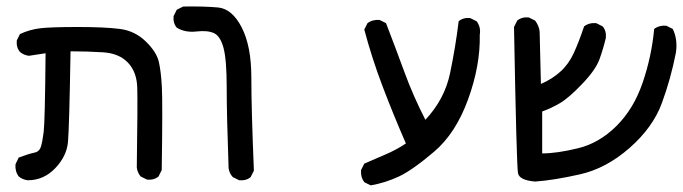

<svg xmlns="http://www.w3.org/2000/svg" viewBox="-20 -433 2085 586"><path d="M64.5 117.2Q48.8 115.2 37.1 105.5Q25.4 89.8 27.3 68.4L37.1 47.9Q68.4 36.1 84 33.2Q99.6 30.3 104.5 15.6Q109.4 1 113.3 -30.3Q117.2 -61.5 119.1 -270.5L68.4 -262.7Q52.7 -264.6 41 -274.4Q29.3 -288.1 31.2 -309.6L41 -329.1Q70.3 -342.8 102.5 -346.7Q134.8 -350.6 217.3 -350.6Q299.8 -350.6 345.7 -344.7Q391.6 -338.9 424.8 -306.6Q458 -274.4 464.8 -244.1Q471.7 -213.9 474.1 -165.5Q476.6 -117.2 473.6 85.9L463.9 105.5Q450.2 117.2 428.7 115.2L409.2 105.5Q399.4 93.8 397.5 78.1Q400.4 -117.2 398.9 -165.5Q397.5 -213.9 370.1 -242.2Q342.8 -270.5 293.9 -273.4Q245.1 -276.4 195.3 -276.4Q191.4 -43.9 187.5 0Q183.6 43.9 148.4 80.6Q113.3 117.2 64.5 117.2Z M710 117.2 690.4 107.4Q679.7 95.7 677.7 80.1Q671.9 -81.1 671.9 -166Q671.9 -251 662.1 -287.1Q652.3 -323.2 632.8 -332Q613.3 -340.8 579.1 -336.9Q544.9 -333 519.5 -348.6Q507.8 -362.3 509.8 -383.8L519.5 -403.3L539.1 -413.1Q602.5 -414.1 645.5 -410.2Q688.5 -406.2 717.8 -349.1Q747.1 -292 747.1 -196.3Q747.1 -100.6 754.9 87.9L745.1 107.4Q731.4 119.1 710 117.2Z M1111.3 132.8 1091.8 123Q1080.1 107.4 1082 85.9L1091.8 66.4Q1123 52.7 1156.2 38.6Q1189.5 24.4 1218.8 4.9Q1179.7 -85 1147.5 -169.9Q1115.2 -254.9 1091.8 -342.8L1101.6 -362.3Q1117.2 -374 1138.7 -372.1L1158.2 -362.3Q1187.5 -286.1 1214.4 -212.9Q1241.2 -139.6 1278.3 -67.4Q1336.9 -129.9 1353.5 -209Q1370.1 -288.1 1379.9 -368.2Q1393.6 -379.9 1415 -377.9L1434.6 -368.2Q1448.2 -350.6 1444.3 -327.1Q1446.3 -233.4 1408.7 -129.9Q1371.1 -26.4 1305.2 29.8Q1239.3 85.9 1197.8 105.5Q1156.2 125 1111.3 132.8Z M1613.3 121.1Q1565.4 117.2 1561 95.7Q1556.6 74.2 1548.8 -350.6L1558.6 -370.1Q1572.3 -381.8 1593.8 -379.9L1613.3 -370.1Q1625 -354.5 1627 -336.9L1630.9 -176.8Q1665 -191.4 1690.4 -214.4Q1715.8 -237.3 1731.4 -271.5Q1747.1 -305.7 1762.7 -352.5Q1778.3 -364.3 1799.8 -362.3L1819.3 -352.5Q1831.1 -338.9 1829.1 -317.4Q1821.3 -284.2 1809.6 -252Q1797.9 -219.7 1756.8 -176.8Q1715.8 -133.8 1689 -118.2Q1662.1 -102.5 1634.8 -92.8V35.2Q1679.7 35.2 1744.1 19.5Q1808.6 3.9 1861.3 -48.3Q1914.1 -100.6 1941.4 -180.7Q1968.8 -260.7 1976.6 -344.7Q1992.2 -356.4 2013.7 -354.5L2033.2 -344.7Q2048.8 -313.5 2043 -272.5Q2027.3 -192.4 2000 -118.2Q1972.7 -43.9 1901.4 18.6Q1830.1 81.1 1750 99.1Q1669.9 117.2 1613.3 121.1Z"/></svg>

Font: JasonHandwriting2
Style: Regular
Weight: 400
Version: Version 1.05.10